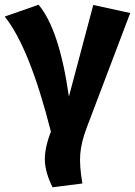

<svg xmlns="http://www.w3.org/2000/svg" viewBox="-37 -568 570 811"><path d="M126 -548Q214 -443 254 -160L357 -547L513 -513L329 -28Q306 33 302 82.5Q298 132 311 207L185 223Q154 161 152.5 109.5Q151 58 178 -12Q88 -367 -17 -498Z"/></svg>

Font: FiraGO
Style: Bold
Weight: 700
Designer: bBox Type
Foundry: bBox Type GmbH
Version: Version 1.001;PS 001.001;hotconv 1.0.88;makeotf.lib2.5.64775